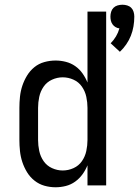

<svg xmlns="http://www.w3.org/2000/svg" viewBox="-20 -784 588 812"><path d="M487 -565 448 -601Q461 -614 470.5 -630Q480 -646 485 -664Q476 -665 468.5 -669.5Q461 -674 456 -681Q451 -688 449 -696.5Q447 -705 447 -714Q447 -724 450 -734Q453 -744 460 -751Q467 -758 477 -761Q487 -764 498 -764Q508 -764 518 -761Q528 -758 535 -751Q542 -744 545 -734Q548 -724 548 -714Q548 -693 544.5 -672.5Q541 -652 533.5 -633Q526 -614 514 -596.5Q502 -579 487 -565ZM215 8Q191 8 168 1.5Q145 -5 126 -20Q107 -35 94.5 -55.5Q82 -76 74.5 -98.5Q67 -121 64.5 -145Q62 -169 62 -192V-328Q62 -351 64.5 -375Q67 -399 74.5 -421.5Q82 -444 94.5 -464.5Q107 -485 125.5 -500Q144 -515 167.5 -521.5Q191 -528 215 -528Q237 -528 258.5 -522.5Q280 -517 298 -504.5Q316 -492 329 -473.5Q342 -455 350 -435V-735H429V0H350V-85Q342 -65 329 -47Q316 -29 298 -16Q280 -3 258.5 2.5Q237 8 215 8ZM245 -63Q269 -63 291 -73Q313 -83 326.5 -102.5Q340 -122 345 -145.5Q350 -169 350 -192V-328Q350 -351 345 -374.5Q340 -398 326.5 -417.5Q313 -437 291 -447Q269 -457 245 -457Q222 -457 200 -447Q178 -437 164.5 -417.5Q151 -398 146 -374.5Q141 -351 141 -328V-192Q141 -169 146 -145.5Q151 -122 164.5 -102.5Q178 -83 200 -73Q222 -63 245 -63Z"/></svg>

Font: Iosevka Pride
Style: Regular
Weight: 400
Monospace: yes
Designer: Belleve Invis
Foundry: Belleve Invis
Version: Version 30.3.1; ttfautohint (v1.8.4)